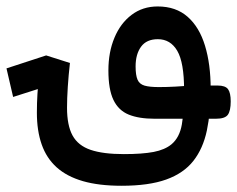

<svg xmlns="http://www.w3.org/2000/svg" viewBox="-102 -371 749 607"><path d="M282.2 216.3Q210.9 216.3 160.2 201.7Q109.4 187 77.1 158Q44.9 128.9 29.8 85.7Q14.6 42.5 14.6 -14.6Q14.6 -46.4 16.4 -74Q18.1 -101.6 21.5 -132.8L46.4 -98.6L-60.5 -64.5L-81.5 -154.8L43.9 -195.8L119.1 -171.9Q114.7 -133.3 112.3 -96.4Q109.9 -59.6 109.9 -30.3Q109.9 25.4 127.4 57.4Q145 89.4 184.6 102.8Q224.1 116.2 289.6 116.2Q347.7 116.2 383.5 109.4Q419.4 102.5 440.4 85Q465.8 63.5 472.9 22.5Q480 -18.6 480 -86.4Q480 -173.3 458.5 -210.2Q437 -247.1 397 -247.1Q361.3 -247.1 344 -223.4Q326.7 -199.7 326.7 -161.1Q326.7 -133.3 332.8 -119.1Q338.9 -105 355 -100.3Q371.1 -95.7 400.4 -95.7Q426.3 -95.7 452.6 -97.2Q479 -98.6 504.4 -100.6H585.9Q610.4 -100.6 618.9 -89.1Q627.4 -77.6 627.4 -50.3Q627.4 -21 618.4 -8.3Q609.4 4.4 580.6 4.4H386.7Q336.9 4.4 304.7 -8.8Q272.5 -22 256.6 -55.2Q240.7 -88.4 240.7 -148.4Q240.7 -206.1 259.8 -251.7Q278.8 -297.4 314 -324Q349.1 -350.6 396.5 -350.6Q454.1 -350.6 491.2 -317.9Q528.3 -285.2 546.1 -226.6Q564 -168 564 -90.3Q564 -15.6 552 41.5Q540 98.6 509.3 137.7Q478.5 176.8 423.6 196.5Q368.7 216.3 282.2 216.3Z"/></svg>

Font: Cascadia Code
Style: Regular
Weight: 400
Designer: Aaron Bell
Foundry: Saja Typeworks
Version: Version 2404.023